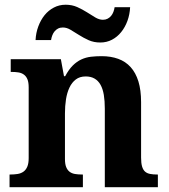

<svg xmlns="http://www.w3.org/2000/svg" viewBox="-20 -784 707 804"><path d="M418.9 0V-329.1Q418.9 -361.3 414.8 -386.5Q410.6 -411.6 401.1 -428.7Q391.6 -445.8 376.2 -454.8Q360.8 -463.9 338.9 -463.9Q314 -463.9 297.4 -451.2Q280.8 -438.5 270.8 -417.2Q260.7 -396 256.3 -367.9Q252 -339.8 252 -309.1V-118.2Q252 -97.2 257.1 -84.5Q262.2 -71.8 271.5 -64.7Q280.8 -57.6 294.2 -55.4Q307.6 -53.2 324.2 -53.2H327.1V0H20V-53.2H22Q39.1 -53.2 53.2 -55.4Q67.4 -57.6 77.9 -64.9Q88.4 -72.3 94.2 -85.9Q100.1 -99.6 100.1 -122.1V-418Q100.1 -439 95 -451.7Q89.8 -464.4 80.3 -471.4Q70.8 -478.5 57.6 -480.7Q44.4 -482.9 27.8 -482.9H24.9V-536.1H234.9L248 -464.8H252.9Q268.1 -493.2 284.9 -509.8Q301.8 -526.4 320.8 -535.2Q339.8 -543.9 361.1 -546.4Q382.3 -548.8 405.8 -548.8Q444.3 -548.8 475.1 -537.6Q505.9 -526.4 527.1 -502.9Q548.3 -479.5 559.6 -443.1Q570.8 -406.7 570.8 -356V-124Q570.8 -100.6 575 -86.7Q579.1 -72.8 587.4 -65.4Q595.7 -58.1 608.4 -55.7Q621.1 -53.2 638.2 -53.2H641.1V0ZM411.1 -701.2Q421.9 -701.2 430.4 -705.6Q439 -710 445.1 -717.3Q451.2 -724.6 454.8 -734.1Q458.5 -743.7 460 -753.9H524.9Q523.4 -723.6 513.7 -696.8Q503.9 -669.9 487.5 -649.7Q471.2 -629.4 449 -617.7Q426.8 -606 399.9 -606Q373 -606 351.3 -615.7Q329.6 -625.5 310.8 -637.5Q292 -649.4 275.6 -659.2Q259.3 -668.9 243.2 -668.9Q231.9 -668.9 223.4 -664.6Q214.8 -660.2 208.7 -652.8Q202.6 -645.5 199 -636Q195.3 -626.5 193.8 -616.2H128.9Q130.4 -646.5 140.4 -673.3Q150.4 -700.2 166.7 -720.5Q183.1 -740.7 205.6 -752.4Q228 -764.2 254.9 -764.2Q281.7 -764.2 303.5 -754.4Q325.2 -744.6 344 -732.7Q362.8 -720.7 379.2 -710.9Q395.5 -701.2 411.1 -701.2Z"/></svg>

Font: Droid Serif
Style: Bold
Weight: 700
Designer: Monotype Design team
Foundry: Monotype Imaging Inc.
Version: Version 1.03